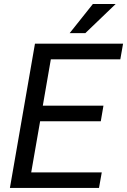

<svg xmlns="http://www.w3.org/2000/svg" viewBox="-20 -926 626 946"><path d="M476.6 -328.6H177.7L133.8 -76.7H481.4L467.8 0H28.8L152.3 -710.9H586.4L572.8 -633.8H230.5L190.9 -405.3H489.7ZM437.5 -906.2H549.8L400.4 -762.7H323.2Z"/></svg>

Font: RobotoDraft
Style: Italic
Weight: 400
Italic angle: -12°
Version: Version 2.001101; 2014